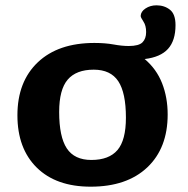

<svg xmlns="http://www.w3.org/2000/svg" viewBox="-20 -690 708 722"><path d="M640 -595.5Q640 -537.5 611.8 -506.2Q583.5 -475 524 -468Q568.5 -430.5 589.5 -377Q610.5 -323.5 610.5 -259.5Q610.5 -133 533.8 -60.5Q457 12 321 12Q191 12 118.2 -59.8Q45.5 -131.5 45.5 -256.5Q45.5 -383 122.2 -455.8Q199 -528.5 335 -528.5Q375.5 -528.5 407 -522.8Q438.5 -517 464 -517Q502 -517 515.8 -530.8Q529.5 -544.5 529.5 -569.5Q529.5 -594 519.2 -609.2Q509 -624.5 509 -630Q509.5 -646.5 527.2 -658.2Q545 -670 568.5 -670Q598 -670 619 -653.5Q640 -637 640 -595.5ZM323.5 -88.5Q390 -88.5 421.8 -125.8Q453.5 -163 453.5 -247.5Q453.5 -341 424.8 -384.5Q396 -428 332.5 -428Q266.5 -428 234.5 -390.5Q202.5 -353 202.5 -269Q202.5 -175.5 231.2 -132Q260 -88.5 323.5 -88.5Z"/></svg>

Font: Newsreader 6pt SemiBold
Style: Regular
Weight: 600
Designer: Hugues Gentile
Foundry: Production Type
Version: Version 1.003; ttfautohint (v1.8.3)